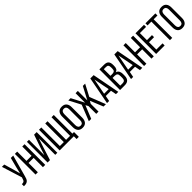

<svg xmlns="http://www.w3.org/2000/svg" viewBox="512 -2606 4599 4599"><g transform="rotate(-45 2811.5 -306.5)"><path d="M250 -154Q241 -115 228.5 -85Q216 -55 195 -35Q174 -15 143 -6Q117 1 80 1H63V-69H73Q111 -69 131 -83Q153 -98 163 -138L179 -184L18 -700H96L167 -457L215 -281L256 -457L319 -700H400Z M535 -315V0H457V-700H535V-385H707V-700H785V0H707V-315Z M1049 -323 946 0H865V-700H934V-178L996 -371L1108 -700H1195V0H1125V-557Z M1754 94V0H1274V-700H1352V-71H1486V-700H1563V-71H1698V-700H1775V-69H1829V94Z M1890 -531Q1890 -612 1929.5 -659.5Q1969 -707 2050 -707Q2131 -707 2171 -659.5Q2211 -612 2211 -531V-169Q2211 -89 2171 -41Q2131 7 2050 7Q1969 7 1929.5 -41Q1890 -89 1890 -169ZM1967 -165Q1967 -117 1987.5 -90.5Q2008 -64 2050 -64Q2093 -64 2113 -90.5Q2133 -117 2133 -165V-535Q2133 -583 2113 -609.5Q2093 -636 2050 -636Q2008 -636 1987.5 -609.5Q1967 -583 1967 -535Z M2627 -330 2590 -264V0H2513V-264L2477 -331L2343 0H2263L2423 -403L2267 -700H2345L2513 -378V-700H2590V-378L2759 -700H2837L2682 -405L2841 0H2761Z M2977 -141 2950 0H2878L3012 -700H3125L3259 0H3181L3154 -141ZM2987 -208H3143L3064 -612Z M3477 -700Q3559 -700 3594 -661.5Q3629 -623 3629 -545V-512Q3629 -456 3611 -421.5Q3593 -387 3547 -373Q3598 -359 3619.5 -320Q3641 -281 3641 -223V-164Q3641 -85 3602 -42.5Q3563 0 3481 0H3320V-700ZM3458 -403Q3505 -403 3528.5 -422Q3552 -441 3552 -496V-537Q3552 -584 3534.5 -606.5Q3517 -629 3475 -629H3398V-403ZM3481 -71Q3564 -71 3564 -166V-228Q3564 -287 3540.5 -309.5Q3517 -332 3466 -332H3398V-71Z M3791 -141 3764 0H3692L3826 -700H3939L4073 0H3995L3968 -141ZM3801 -208H3957L3878 -612Z M4212 -315V0H4134V-700H4212V-385H4384V-700H4462V0H4384V-315Z M4791 -390V-320H4620V-71H4830V0H4542V-700H4830V-629H4620V-390Z M5009 0V-629H4880V-700H5216V-629H5087V0Z M5268 -531Q5268 -612 5307.5 -659.5Q5347 -707 5428 -707Q5509 -707 5549 -659.5Q5589 -612 5589 -531V-169Q5589 -89 5549 -41Q5509 7 5428 7Q5347 7 5307.5 -41Q5268 -89 5268 -169ZM5345 -165Q5345 -117 5365.5 -90.5Q5386 -64 5428 -64Q5471 -64 5491 -90.5Q5511 -117 5511 -165V-535Q5511 -583 5491 -609.5Q5471 -636 5428 -636Q5386 -636 5365.5 -609.5Q5345 -583 5345 -535Z"/></g></svg>

Font: Bebas Neue Regular
Style: Regular
Weight: 400
Designer: Ryoichi Tsunekawa & LGV (GE)
Foundry: Free Software Foundation, Inc.
Version: Version 1.003 August 13, 2016